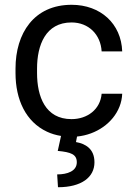

<svg xmlns="http://www.w3.org/2000/svg" viewBox="-20 -558 563 797"><path d="M276.9 -63.5C168 -63.5 133.8 -157.2 133.8 -254.9V-273.4C133.8 -370.1 168.9 -464.8 276.9 -464.8C348.1 -464.8 397.9 -414.6 401.9 -344.7H487.3C483.4 -459.5 397.5 -538.1 277.3 -538.1C121.1 -538.1 44.4 -419.9 44.4 -273.4V-254.9C44.4 -144 87.4 -52.2 175.3 -11.2C192.9 -2.9 212.4 2.9 233.4 6.3L219.7 68.4C274.4 73.7 298.8 82.5 298.8 115.7C298.8 152.3 259.8 166 217.3 166L220.7 219.2C318.4 219.2 372.1 177.7 372.1 115.7C372.1 58.6 333.5 38.6 295.4 31.7L299.8 8.8C319.8 6.8 338.9 2.4 357.4 -4.4C430.2 -31.2 484.4 -93.8 487.3 -168.9H401.9C396.5 -104 342.8 -63.5 276.9 -63.5Z"/></svg>

Font: Bert Sans
Style: Regular
Weight: 400
Designer: Christian Robertson (Google), Cristiano Sobral
Foundry: Google, Cristiano Sobral
Version: Version 3.101